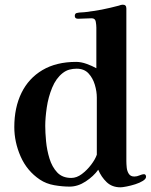

<svg xmlns="http://www.w3.org/2000/svg" viewBox="-20 -796 646 819"><path d="M393 -380Q393 -406 384.5 -434.5Q376 -463 357.5 -483Q339 -503 307 -503Q291 -503 276 -499Q261 -495 247 -484Q219 -462 202.5 -422Q186 -382 179.5 -337.5Q173 -293 173 -259Q173 -231 176.5 -193.5Q180 -156 191 -120Q202 -84 224 -60.5Q246 -37 284 -37Q307 -37 329 -53.5Q351 -70 368.5 -93Q386 -116 393 -136ZM603 -42Q603 -33 589.5 -24.5Q576 -16 557 -10Q538 -4 520 -0.5Q502 3 494 3Q458 3 435 -19Q412 -41 399 -72Q379 -44 345.5 -22Q312 0 277 0Q246 0 211.5 -6Q177 -12 150 -30Q95 -67 68 -128.5Q41 -190 41 -254Q41 -337 71.5 -399.5Q102 -462 161 -497Q220 -532 305 -532Q326 -532 349.5 -523.5Q373 -515 391 -505V-678Q391 -689 388.5 -703.5Q386 -718 371 -718Q356 -718 341.5 -717Q327 -716 313 -716Q299 -716 299 -728Q299 -740 310 -741Q318 -743 326 -743Q334 -743 341 -744Q360 -746 378 -749Q396 -752 414 -755Q433 -759 451 -763Q469 -767 487 -772Q492 -774 496 -775Q500 -776 504 -776Q519 -776 519 -760V-109Q519 -97 520.5 -81.5Q522 -66 529.5 -54.5Q537 -43 553 -43Q564 -43 575.5 -48Q587 -53 594 -53Q599 -53 601 -49.5Q603 -46 603 -42Z"/></svg>

Font: Kaisei Decol
Style: Bold
Weight: 700
Designer: Font-Kai, 金井和夫
Foundry: KAZUO KANAI
Version: Version 5.003